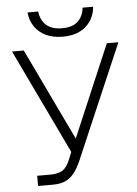

<svg xmlns="http://www.w3.org/2000/svg" viewBox="-57 -874 654 917"><g transform="rotate(-5 270.0 -415.0)"><path d="M424.5 -830H374Q369 -787 343.2 -763.8Q317.5 -740.5 268.5 -740.5Q219.5 -740.5 193 -763.8Q166.5 -787 161 -830H110Q113.5 -791 133.5 -761.8Q153.5 -732.5 187.8 -716.2Q222 -700 268.5 -700Q337.5 -700 378.5 -735.8Q419.5 -771.5 424.5 -830ZM88 -49V0H158.5Q193 0 217.5 -10.2Q242 -20.5 260.8 -44Q279.5 -67.5 296.5 -107L530 -650.5H474.5L287 -210L76.5 -650.5H20L260 -148.5L248 -118Q232 -77 210.5 -63Q189 -49 151.5 -49Z"/></g></svg>

Font: Overused Grotesk Light
Style: Regular
Weight: 300
Designer: RandomMaerks
Version: Version 0.005